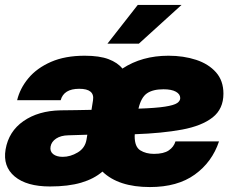

<svg xmlns="http://www.w3.org/2000/svg" viewBox="-20 -756 953 788"><path d="M185.1 9.3Q89.4 9.3 40.3 -31.7Q-8.8 -72.8 2.9 -142.6Q15.6 -216.8 76.4 -259Q137.2 -301.3 228.5 -303.2Q260.3 -303.7 292 -304Q323.7 -304.2 355.5 -305.2L361.8 -344.7Q369.1 -391.6 305.2 -391.6Q241.7 -391.6 229 -344.7H50.3Q62 -393.6 96.7 -435.1Q131.3 -476.6 189.2 -502Q247.1 -527.3 327.6 -527.3Q388.2 -527.3 425.5 -513.2Q462.9 -499 482.4 -474.6Q562.5 -527.3 671.4 -527.3Q733.4 -527.3 784.7 -510.5Q835.9 -493.7 866.5 -459.2Q897 -424.8 897 -371.6Q897 -309.1 852.8 -274.2Q808.6 -239.3 727.1 -224.1Q645.5 -209 533.2 -205.1Q532.7 -200.2 532.7 -196.8Q532.7 -153.3 555.9 -138.9Q579.1 -124.5 611.8 -124.5Q651.9 -124.5 672.6 -138.7Q693.4 -152.8 700.2 -175.8H878.9Q850.6 -90.8 779.5 -39.6Q708.5 11.7 595.2 11.7Q466.3 11.7 400.4 -51.8Q366.2 -22 313.2 -6.3Q260.3 9.3 185.1 9.3ZM338.4 -203.1Q318.8 -202.6 299.6 -201.9Q280.3 -201.2 260.7 -200.7Q230 -200.2 210.4 -187.3Q190.9 -174.3 187.5 -154.3Q184.1 -134.8 198.2 -123.5Q212.4 -112.3 237.3 -112.3Q269 -112.3 299.1 -130.4Q329.1 -148.4 335 -182.6ZM548.3 -310.1Q620.6 -312.5 657.5 -318.4Q694.3 -324.2 707 -333Q719.7 -341.8 719.7 -353.5Q719.7 -369.6 701.9 -379.6Q684.1 -389.6 650.9 -389.6Q607.4 -389.6 583.3 -373Q559.1 -356.4 548.3 -310.1ZM420.9 -576.7 545.4 -735.8H725.1L549.8 -576.7Z"/></svg>

Font: Inter Display Black
Style: Italic
Weight: 900
Italic angle: -9.39999°
Designer: Rasmus Andersson
Foundry: rsms
Version: Version 4.000;git-a52131595